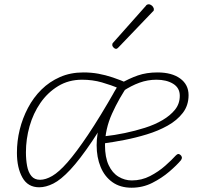

<svg xmlns="http://www.w3.org/2000/svg" viewBox="-20 -857 933 896"><path d="M59 -144Q59 -199 72 -252Q85 -305 110.5 -353.5Q136 -402 173.5 -439Q211 -476 260 -497.5Q309 -519 369 -519Q406 -519 439 -513Q472 -507 506.5 -495.5Q541 -484 582 -466Q536 -400 503 -327Q470 -254 470 -179Q470 -123 487 -86.5Q504 -50 533 -32.5Q562 -15 595 -15Q641 -15 680.5 -35.5Q720 -56 751 -83.5Q782 -111 800 -131Q807 -138 811.5 -138.5Q816 -139 822 -134Q827 -130 828.5 -124Q830 -118 825 -110Q805 -86 770 -56Q735 -26 690.5 -3.5Q646 19 594 19Q541 19 504.5 -7Q468 -33 449.5 -78Q431 -123 431 -179Q431 -232 447.5 -284.5Q464 -337 488.5 -383.5Q513 -430 535 -465L536 -444Q499 -460 455.5 -472.5Q412 -485 363 -485Q300 -485 251 -455Q202 -425 168.5 -376.5Q135 -328 118 -268Q101 -208 101 -146Q101 -112 106.5 -82.5Q112 -53 126.5 -35.5Q141 -18 167 -18Q193 -18 224 -36Q255 -54 295 -99.5Q335 -145 390.5 -227.5Q446 -310 519 -438L543 -421Q468 -284 410 -198Q352 -112 308 -65Q264 -18 229 -0.5Q194 17 163 17Q110 17 84.5 -28.5Q59 -74 59 -144ZM860 -413Q860 -365 833 -330Q806 -295 762 -270.5Q718 -246 665.5 -230Q613 -214 561.5 -204Q510 -194 466 -188L468 -221Q514 -226 562 -236Q610 -246 656 -260.5Q702 -275 738.5 -296.5Q775 -318 797 -345.5Q819 -373 819 -410Q819 -447 788 -466Q757 -485 710 -485Q669 -485 630.5 -471Q592 -457 553 -431L540 -466Q583 -491 623.5 -505Q664 -519 715 -519Q782 -519 821 -490.5Q860 -462 860 -413ZM521 -629Q516 -629 510 -635Q504 -641 504 -647Q504 -650 504.5 -652.5Q505 -655 509 -659L660 -829Q663 -834 667 -835.5Q671 -837 675 -837Q679 -837 685 -833.5Q691 -830 694.5 -824Q698 -818 698 -815Q698 -811 697.5 -808.5Q697 -806 692 -802L533 -636Q527 -629 521 -629Z"/></svg>

Font: Playwrite AU QLD Thin
Style: Regular
Weight: 250
Designer: Veronika Burian, José Scaglione
Foundry: TypeTogether
Version: Version 1.002